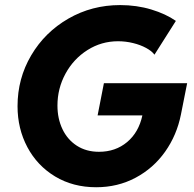

<svg xmlns="http://www.w3.org/2000/svg" viewBox="-20 -748 783 775"><path d="M50.8 -319.3Q50.8 -431.2 106 -524.7Q161.1 -618.2 256.1 -672.9Q351.1 -727.5 464.8 -727.5Q531.7 -727.5 590.6 -709.7Q649.4 -691.9 689.9 -663.6L603.5 -527.3Q592.8 -542 569.8 -554.4Q546.9 -566.9 517.1 -574.2Q487.3 -581.5 456.5 -581.5Q389.2 -581.5 333 -545.9Q276.9 -510.3 244.4 -450.7Q211.9 -391.1 211.9 -321.8Q211.9 -269.5 231.9 -227.1Q252 -184.6 290 -159.9Q328.1 -135.3 379.4 -135.3Q446.3 -135.3 493.2 -174.6Q540 -213.9 554.7 -282.2H374L399.4 -412.1H735.4L710.4 -286.1Q693.8 -202.6 646.5 -135.7Q599.1 -68.8 527.1 -30.5Q455.1 7.8 368.2 7.8Q274.9 7.8 202.6 -35.6Q130.4 -79.1 90.6 -153.8Q50.8 -228.5 50.8 -319.3Z"/></svg>

Font: Reddit Sans Vanilla ExtraBold
Style: Italic
Weight: 800
Italic angle: -11.25°
Designer: Stephen Hutchings
Version: Version 1.013